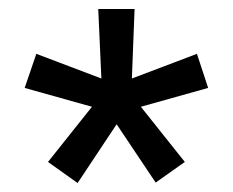

<svg xmlns="http://www.w3.org/2000/svg" viewBox="-20 -767 519 428"><path d="M153 -359 87 -406 185 -529 35 -571 61 -647 206 -592 199 -747H280L274 -592L419 -647L444 -571L294 -529L392 -406L327 -360L240 -490Z"/></svg>

Font: IBM Plex Sans Hebrew Text
Style: Regular
Weight: 450
Designer: Mike Abbink, Paul van der Laan, Pieter van Rosmalen, Yanek Iontef
Foundry: Bold Monday
Version: Version 1.2